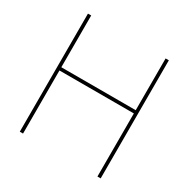

<svg xmlns="http://www.w3.org/2000/svg" viewBox="-164 -879 1010 1028"><g transform="rotate(30 341.0 -365.0)"><path d="M571 -730H591V0H571V-390H111V0H91V-730H111V-410H571Z"/></g></svg>

Font: Mplus 1p Thin
Style: Regular
Weight: 250
Version: Version 1.061